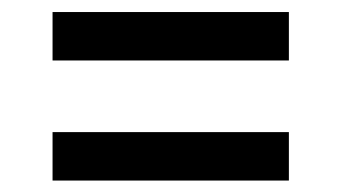

<svg xmlns="http://www.w3.org/2000/svg" viewBox="-20 -544 582 327"><path d="M69.5 -441V-523.5H472V-441ZM69.5 -236.5V-319H472V-236.5Z"/></svg>

Font: Encode Sans SC Condensed Thin Medium
Style: Regular
Weight: 500
Version: Version 3.002